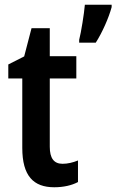

<svg xmlns="http://www.w3.org/2000/svg" viewBox="-20 -780 491 810"><path d="M451 -750V-760H338C335 -723 322 -642 314 -612V-600H384C411 -642 439 -705 451 -750ZM244 -89C207 -89 190 -113 190 -161V-449H302V-543H190V-661H113L82 -542L15 -508V-449H74V-156C74 -38 121 10 209 10C248 10 283 2 309 -12V-103C287 -94 265 -89 244 -89Z"/></svg>

Font: Noto Sans Arabic UI Cn SmBd
Style: Regular
Weight: 600
Width: 3
Designer: Monotype Design Team, Nadine Chahine and Nizar Qandah
Foundry: Monotype Imaging Inc.
Version: Version 2.010